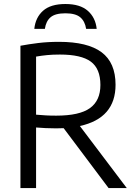

<svg xmlns="http://www.w3.org/2000/svg" viewBox="-20 -962 694 982"><path d="M84.5 0V-728Q127 -736 175.5 -742Q224 -748 282 -748Q428 -748 499.5 -694.8Q571 -641.5 571 -528.5Q571 -357.5 388.5 -317.5L628.5 0H535.5L305.5 -306.5Q287 -305.5 267 -305.5Q236 -305.5 212.8 -306.8Q189.5 -308 164.5 -310V0ZM267.5 -370.5Q386.5 -370.5 440 -409Q493.5 -447.5 493.5 -527.5Q493.5 -610.5 444.5 -646.8Q395.5 -683 286.5 -683Q249 -683 221 -680.2Q193 -677.5 164.5 -672.5V-375.5Q193.5 -373 215.2 -371.8Q237 -370.5 267.5 -370.5ZM155.5 -814.5Q161.5 -872.5 200.2 -907Q239 -941.5 314.5 -941.5Q389.5 -941.5 429 -906.8Q468.5 -872 474.5 -814.5H420.5Q414.5 -853.5 390.2 -873.8Q366 -894 314.5 -894Q262.5 -894 238.8 -873.8Q215 -853.5 209.5 -814.5Z"/></svg>

Font: Encode Sans
Style: Regular
Weight: 400
Designer: Multiple Designers
Foundry: Impallari Type
Version: Version 3.002; ttfautohint (v1.8.3) -l 8 -r 50 -G 200 -x 14 